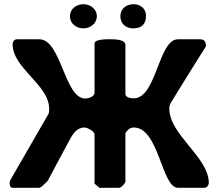

<svg xmlns="http://www.w3.org/2000/svg" viewBox="-20 -894 1037 914"><path d="M26 -23C26 -15 27 0 40 0H167C168 0 178 -5 180 -7C184 -10 203 -29 207 -33C221 -59 286 -181 300 -207C319 -241 337 -287 383 -287H387C398 -284 430 -270 430 -253V-20L453 0H547C553 0 562 -8 567 -13C570 -17 577 -26 577 -27V-260C577 -260 584 -270 587 -273C594 -282 605 -287 617 -287C737 -287 749 0 827 0H953C965 0 974 -13 974 -23C974 -146 786 -252 786 -377C786 -397 794 -405 807 -427C829 -464 937 -637 960 -673V-680C960 -696 951 -707 933 -707H827C734 -707 725 -426 617 -426C606 -426 577 -428 577 -447V-680C577 -708 520 -707 506 -707C501 -707 430 -710 430 -687V-453C430 -433 399 -425 386 -425C286 -425 272 -707 167 -707H60C47 -707 40 -694 40 -684C40 -568 214 -491 214 -376C214 -354 214 -357 200 -333C174 -288 53 -78 27 -33C26 -32 26 -25 26 -23ZM313 -817C313 -781 344 -759 377 -759C409 -759 441 -781 441 -817C441 -852 409 -874 377 -874C344 -874 313 -852 313 -817ZM553 -817C553 -780 580 -759 614 -759C654 -759 675 -779 675 -818C675 -853 649 -874 616 -874C581 -874 553 -852 553 -817Z"/></svg>

Font: Asimov Print
Style: C
Weight: 500
Designer: Google
Version: Version 2.000980: 2014